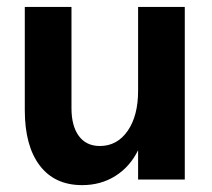

<svg xmlns="http://www.w3.org/2000/svg" viewBox="-20 -520 615 556"><path d="M217.8 16.1Q138.2 16.1 95 -40.8Q51.8 -97.7 51.8 -201.2V-500H187V-207Q187 -154.8 208.5 -126Q230 -97.2 269 -97.2Q319.3 -97.2 349.6 -140.9Q379.9 -184.6 379.9 -256.8V-500H515.1V0H379.9V-85Q356.4 -37.1 314.2 -10.5Q272 16.1 217.8 16.1Z"/></svg>

Font: Uncut Sans
Style: Bold
Weight: 700
Designer: Kasper Nordkvist
Foundry: UNCUT.wtf
Version: Version 1.304;Glyphs 3.2 (3246)